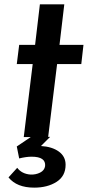

<svg xmlns="http://www.w3.org/2000/svg" viewBox="-20 -629 413 881"><path d="M242 -335 201 -1H210L168 41Q219 44 250 66.5Q281 89 281 127Q281 179 239.5 205.5Q198 232 137 232Q57 232 19 185L59 141Q80 169 120 172Q144 173 164 163Q184 153 187 133Q191 90 125 90Q100 90 68 98L57 43L121 0H89L130 -335H57L68 -423H141L163 -609H275L253 -423H363L353 -335Z"/></svg>

Font: Josefin Sans SemiBold
Style: Italic
Weight: 600
Italic angle: -7°
Designer: Santiago Orozco
Foundry: Typemade
Version: Version 2.000